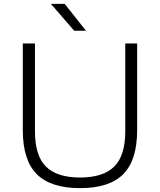

<svg xmlns="http://www.w3.org/2000/svg" viewBox="-20 -965 828 994"><path d="M394.5 9Q243 9 170.5 -63.2Q98 -135.5 98 -292V-740H161V-285Q161 -159 218 -102.5Q275 -46 394.5 -46Q514 -46 571.2 -102.5Q628.5 -159 628.5 -285V-740H690V-292Q690 -135.5 618 -63.2Q546 9 394.5 9ZM364 -806 243.5 -945H315L425 -806Z"/></svg>

Font: Encode Sans Expanded Expanded Light
Style: Regular
Weight: 300
Width: 7
Designer: Multiple Designers
Foundry: Impallari Type
Version: Version 3.000; ttfautohint (v1.8.3) -l 8 -r 50 -G 200 -x 14 